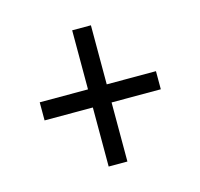

<svg xmlns="http://www.w3.org/2000/svg" viewBox="-72 -649 609 584"><g transform="rotate(-15 232.5 -357.5)"><path d="M202 -143H261V-329H416V-386H261V-572H202V-386H50V-329H202Z"/></g></svg>

Font: Noto Serif Lao Condensed
Style: Regular
Weight: 400
Width: 3
Designer: Monotype Design Team
Foundry: Monotype Imaging Inc.
Version: Version 2.003